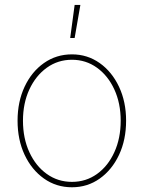

<svg xmlns="http://www.w3.org/2000/svg" viewBox="-20 -770 598 800"><path d="M279.8 10.3Q214.4 10.3 163.1 -26.1Q111.8 -62.5 82.5 -125Q53.2 -187.5 53.2 -267.1Q53.2 -346.2 82.5 -408.7Q111.8 -471.2 163.1 -507.3Q214.4 -543.5 279.8 -543.5Q344.2 -543.5 395.3 -507.3Q446.3 -471.2 475.8 -408.7Q505.4 -346.2 505.4 -267.1Q505.4 -187.5 476.1 -125Q446.8 -62.5 395.8 -26.1Q344.7 10.3 279.8 10.3ZM279.8 -12.2Q338.4 -12.2 384.3 -45.2Q430.2 -78.1 456.5 -136Q482.9 -193.8 482.9 -267.1Q482.9 -339.8 456.3 -397.5Q429.7 -455.1 383.8 -488Q337.9 -521 279.8 -521Q221.2 -521 175 -487.8Q128.9 -454.6 102.3 -397.2Q75.7 -339.8 75.7 -267.1Q75.7 -193.8 102.3 -136Q128.9 -78.1 175 -45.2Q221.2 -12.2 279.8 -12.2ZM272.5 -611.8 291 -749.5H314.9L291 -611.8Z"/></svg>

Font: Inter 20pt Thin
Style: Regular
Weight: 250
Version: Version 4.001;git-66647c0bb